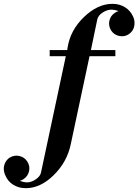

<svg xmlns="http://www.w3.org/2000/svg" viewBox="-196 -780 729 1012"><path d="M-60.1 211.9Q-96.7 211.9 -125.7 194.1Q-154.8 176.3 -168 144Q-175.3 128.4 -176 111.8Q-176.8 95.2 -168.9 78.4Q-161.1 61.5 -145 50.8Q-120.6 36.1 -93.8 42.2Q-66.9 48.3 -51.8 71.8Q-36.6 95.7 -43 122.8Q-49.3 149.9 -73.2 165Q-83 171.4 -91.8 172.9Q-70.8 181.2 -53.2 181.2Q-31.2 181.2 -7.8 165.5Q15.6 149.9 20 129.9L150.9 -483.9H65.9V-516.1H158.2L160.2 -528.8Q174.3 -620.6 246.6 -690.2Q318.8 -759.8 397 -759.8Q433.6 -759.8 462.6 -741.9Q491.7 -724.1 505.9 -691.9Q516.6 -668.9 511.5 -642.1Q506.3 -615.2 481.9 -599.1Q459 -584.5 431.6 -590.6Q404.3 -596.7 389.2 -620.1Q374.5 -644.5 380.6 -671.1Q386.7 -697.8 410.2 -712.9Q420.9 -720.2 429.2 -721.2Q409.7 -729 390.1 -729Q368.2 -729 344.7 -713.6Q321.3 -698.2 316.9 -678.2L283.2 -516.1H412.1V-483.9H275.9L176.8 -19Q157.2 74.2 87.2 143.1Q17.1 211.9 -60.1 211.9Z"/></svg>

Font: Fin Serif Display
Style: Italic
Weight: 400
Italic angle: -12°
Designer: J. Blake Harris
Version: Version 1.006;FEAKit 1.0